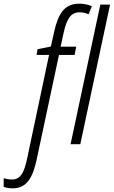

<svg xmlns="http://www.w3.org/2000/svg" viewBox="-145 -785 619 1045"><path d="M-76 240C4 240 34 176 54 86L176 -486H261L270 -531H185L201 -605C218 -681 239 -718 289 -718C306 -718 323 -714 337 -707L355 -751C339 -759 312 -765 288 -765C206 -765 172 -713 149 -609L132 -532L59 -517L54 -486H122L2 81C-13 150 -31 192 -80 192C-97 192 -112 189 -125 185V232C-113 237 -95 240 -76 240ZM239 0H292L454 -760H401Z"/></svg>

Font: Noto Sans Condensed Light
Style: Italic
Weight: 300
Width: 3
Italic angle: -12°
Designer: Monotype Design Team
Foundry: Monotype Imaging Inc.
Version: Version 2.013